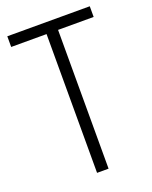

<svg xmlns="http://www.w3.org/2000/svg" viewBox="-135 -788 681 862"><g transform="rotate(-20 205.0 -357.0)"><path d="M232 0H177V-663H8V-714H402V-663H232Z"/></g></svg>

Font: Noto Sans Georgian Condensed Light
Style: Regular
Weight: 300
Width: 3
Designer: Monotype Design Team, Akaki Razmadze
Foundry: Google LLC
Version: Version 2.005; ttfautohint (v1.8.4.7-5d5b)